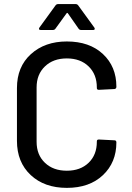

<svg xmlns="http://www.w3.org/2000/svg" viewBox="-20 -911 647 940"><path d="M307.1 8.8Q197.3 8.8 130.1 -54.2Q63 -117.2 63 -221.2V-480Q63 -584 131.3 -646Q199.7 -708 307.1 -708Q418 -708 483.9 -646.5Q549.8 -585 549.8 -486.8V-485.8Q549.8 -481 546.9 -478Q543.9 -475.1 540 -475.1L463.9 -471.2Q454.1 -471.2 454.1 -480V-482.9Q454.1 -546.9 413.8 -585.9Q373.5 -625 307.1 -625Q240.7 -625 200 -585.9Q159.2 -546.9 159.2 -482.9V-216.8Q159.2 -152.8 200 -114Q240.7 -75.2 307.1 -75.2Q373.5 -75.2 413.8 -114Q454.1 -152.8 454.1 -216.8V-219.2Q454.1 -228 463.9 -228L540 -224.1Q549.8 -224.1 549.8 -213.9Q549.8 -115.7 483.9 -53.5Q418 8.8 307.1 8.8ZM238.8 -764.2H179.2Q173.3 -764.2 171.4 -767.3Q169.4 -770.5 172.9 -775.9L252 -884.8Q256.8 -891.1 265.1 -891.1H350.1Q357.9 -891.1 362.8 -884.8L441.9 -775.9Q443.8 -773.9 443.8 -770Q443.8 -764.2 436 -764.2H377Q369.6 -764.2 365.2 -770L312 -846.2Q310.1 -848.1 309.1 -848.1Q308.1 -848.1 306.2 -846.2L251 -770Q246.6 -764.2 238.8 -764.2Z"/></svg>

Font: Gruenseis Font Medium
Style: Regular
Weight: 500
Designer: Jeremy Tribby
Foundry: Tribby Type
Version: Version 1.408;Glyphs 3.1.2 (3151)